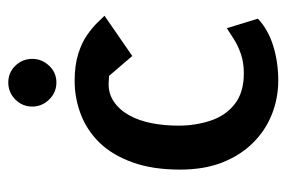

<svg xmlns="http://www.w3.org/2000/svg" viewBox="-134 -553 691 463"><g transform="rotate(-90 211.5 -321.5)"><path d="M249 4Q206 4 167 -11.5Q128 -27 98 -57.5Q68 -88 51 -131.5Q34 -175 34 -233Q34 -299 51.5 -347.5Q69 -396 98.5 -426.5Q128 -457 167 -472Q206 -487 248 -487Q285 -487 312.5 -478.5Q340 -470 358.5 -457Q377 -444 388.5 -432Q400 -420 405 -415L308 -348L260 -404L243 -405Q218 -406 198 -392.5Q178 -379 165 -355.5Q152 -332 146 -301.5Q140 -271 140 -236Q140 -196 152 -159.5Q164 -123 192 -101Q220 -79 266 -79Q292 -79 312.5 -86Q333 -93 348.5 -103Q364 -113 375 -120L398 -45Q371 -20 332 -8Q293 4 249 4ZM244 -531Q220 -531 203 -548.5Q186 -566 186 -589Q186 -613 203 -630Q220 -647 244 -647Q268 -647 284.5 -630Q301 -613 301 -589Q301 -566 284.5 -548.5Q268 -531 244 -531Z"/></g></svg>

Font: Kreon Light Medium
Style: Regular
Weight: 500
Version: Version 2.002